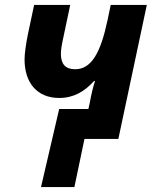

<svg xmlns="http://www.w3.org/2000/svg" viewBox="-20 -566 635 782"><path d="M221 -167C280 -167 324 -193 363 -236H367C360 -216 351 -178 346 -149L340 -122H221L147 196H283L324 0H462L578 -546H431L418 -484C390 -352 353 -284 286 -284C247 -284 228 -305 228 -346C228 -361 231 -381 236 -404L266 -546H119L94 -428C86 -389 80 -348 80 -324C80 -228 132 -167 221 -167Z"/></svg>

Font: BC Sans
Style: Bold Italic
Weight: 700
Italic angle: -12°
Designer: Monotype Design Team
Province of B.C.
Foundry: Monotype Imaging Inc.
Version: Version 2.000;GOOG;noto-source:20170915:90ef993387c0